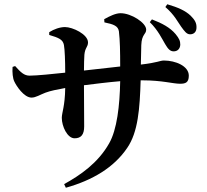

<svg xmlns="http://www.w3.org/2000/svg" viewBox="-20 -835 970 901"><path d="M795 -594C814 -594 825 -607 826 -625C826 -643 821 -654 804 -675C778 -706 740 -726 693 -744L683 -731C722 -693 740 -653 755 -628C768 -606 778 -594 795 -594ZM872 -674C893 -674 902 -689 902 -705C903 -726 895 -741 875 -761C850 -785 816 -800 765 -815L756 -802C799 -765 814 -732 830 -710C846 -688 856 -674 872 -674ZM128 -377C148 -377 169 -391 193 -400C217 -409 248 -415 286 -422C285 -337 270 -306 270 -282C270 -242 296 -186 330 -186C361 -186 375 -204 375 -242L374 -435C422 -441 485 -449 544 -454C542 -340 529 -226 492 -162C440 -70 357 -13 281 29L289 46C414 11 515 -49 577 -141C628 -215 636 -325 640 -458H648C742 -458 791 -442 825 -442C850 -442 866 -447 866 -480C866 -525 804 -551 749 -551C731 -551 720 -541 641 -532L643 -623C645 -676 666 -673 666 -696C666 -728 596 -773 546 -773C523 -773 496 -760 469 -745L470 -730C514 -721 534 -713 538 -688C543 -646 544 -593 544 -523L374 -504C374 -532 375 -562 376 -578C379 -612 393 -614 393 -636C393 -674 321 -708 285 -708C261 -708 233 -698 211 -684V-671C255 -658 275 -650 280 -624C284 -602 286 -549 286 -494C231 -488 151 -480 119 -480C93 -480 77 -496 51 -525L39 -521C37 -495 40 -467 47 -453C56 -433 92 -377 128 -377Z"/></svg>

Font: GenRyuMin2 TW B
Style: Regular
Weight: 700
Version: Version 2.100;PS 2.1;hotconv 16.6.51;makeotf.lib2.5.65220 DE